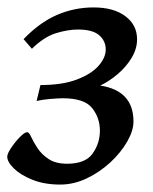

<svg xmlns="http://www.w3.org/2000/svg" viewBox="-21 -477 411 517"><path d="M338.4 -149.9Q338.4 -125 321.5 -95.7Q304.7 -66.4 276.4 -40Q248 -13.7 212.9 3.2Q177.7 20 141.1 20Q98.6 20 66.4 7.1Q34.2 -5.9 16.4 -23.4Q-1.5 -41 -1.5 -55.2Q-1.5 -63 9 -78.9Q19.5 -94.7 32.5 -107.9Q45.4 -121.1 52.2 -121.1Q57.1 -121.1 63 -108.2Q68.8 -95.2 79.8 -78.4Q90.8 -61.5 109.9 -48.8Q128.9 -36.1 159.7 -36.1Q209 -36.1 228.5 -63.7Q248 -91.3 248 -125Q248 -159.7 227.1 -186Q206.1 -212.4 148.4 -212.4Q136.7 -212.4 115.5 -210.7Q94.2 -209 77.6 -205.1L87.9 -248Q147 -248 186 -262.9Q225.1 -277.8 244.4 -299.8Q263.7 -321.8 263.7 -343.8Q263.7 -366.7 246.1 -382.1Q228.5 -397.5 189 -397.5Q162.1 -397.5 129.9 -387.7Q97.7 -377.9 64.9 -345.7L42.5 -371.6Q85 -416 131.8 -436.5Q178.7 -457 231 -457Q285.2 -457 316.7 -433.3Q348.1 -409.7 348.1 -371.1Q348.1 -345.7 333.5 -321.3Q318.8 -296.9 296.1 -277.6Q273.4 -258.3 249 -246.6Q338.4 -232.9 338.4 -149.9Z"/></svg>

Font: Gentium Book Plus
Style: Italic
Weight: 400
Italic angle: -8°
Designer: Victor Gaultney, Annie Olsen, Iska Routamaa, Becca Hirsbrunner
Foundry: SIL International
Version: Version 6.101